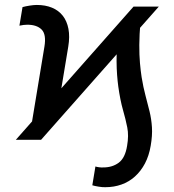

<svg xmlns="http://www.w3.org/2000/svg" viewBox="-20 -573 715 787"><path d="M148.4 0H44.9L527.3 -545.9H630.9ZM460 -394.5 555.7 -483.4Q551.3 -430.7 551 -388.9Q550.8 -347.2 553.7 -314.5Q556.6 -281.7 560.5 -256.8Q567.4 -214.8 576.4 -181.2Q585.4 -147.5 593 -116.5Q600.6 -85.4 602.8 -51.5Q605 -17.6 597.7 24.4Q590.8 65.4 574.2 96.9Q557.6 128.4 533.2 150.4Q508.8 172.4 478 183.3Q447.3 194.3 412.1 194.3Q400.4 194.8 384.3 192.1Q368.2 189.5 358.4 186.5L371.1 109.4Q376.5 111.3 385.7 112.5Q395 113.8 401.4 113.3Q439.9 113.8 466.6 94Q493.2 74.2 501 24.4Q508.3 -17.1 501.7 -50.5Q495.1 -84 483.9 -123Q472.7 -162.1 464.8 -218.8Q461.9 -240.2 460 -265.6Q458 -291 457.8 -322.8Q457.5 -354.5 460 -394.5ZM214.8 -110.4 102.5 -21.5 162.1 -381.8Q170.4 -432.1 150.6 -451.9Q130.9 -471.7 91.8 -471.7Q85.4 -471.7 76.7 -470.7Q67.9 -469.7 59.6 -467.8L72.3 -543.9Q85 -547.4 101.6 -550Q118.2 -552.7 130.9 -552.7Q166 -552.7 193.1 -541.5Q220.2 -530.3 237.3 -508.5Q254.4 -486.8 260.5 -454.8Q266.6 -422.9 259.8 -381.8Z"/></svg>

Font: Inter Tight
Style: Italic
Weight: 400
Italic angle: -9.39999°
Designer: Rasmus Andersson
Foundry: rsms
Version: Version 3.002